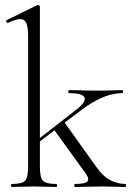

<svg xmlns="http://www.w3.org/2000/svg" viewBox="-20 -745 531 765"><path d="M27 0Q24 0 24 -6Q24 -12 27 -12Q68 -12 80 -25Q92 -38 92 -81V-600Q92 -636 85 -652.5Q78 -669 60 -669Q44 -669 12 -654Q8 -652 5.5 -658Q3 -664 7 -665L127 -724Q130 -725 132 -725Q134 -725 136.5 -723Q139 -721 139 -718V-81Q139 -38 151 -25Q163 -12 205 -12Q207 -12 207 -6Q207 0 205 0Q187 0 164.5 -1Q142 -2 116 -2Q91 -2 67.5 -1Q44 0 27 0ZM278 0Q276 0 276 -6Q276 -12 278 -12Q316 -12 327 -21Q338 -30 322 -53L194 -230L235 -260L363 -81Q390 -42 420 -27Q450 -12 480 -12Q482 -12 482 -6Q482 0 480 0Q462 0 439.5 -1Q417 -2 391 -2Q354 -2 327.5 -1Q301 0 278 0ZM126 -172 122 -182 284 -308Q325 -340 316.5 -357Q308 -374 255 -374Q252 -374 252 -380Q252 -386 255 -386Q279 -386 303 -385Q327 -384 367 -384Q404 -384 426 -385Q448 -386 468 -386Q470 -386 470 -380Q470 -374 468 -374Q445 -374 418.5 -367Q392 -360 363 -344.5Q334 -329 302 -305Z"/></svg>

Font: Cormorant Garamond Light Light
Style: Regular
Weight: 300
Version: Version 4.001